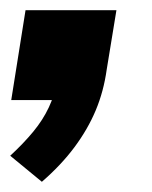

<svg xmlns="http://www.w3.org/2000/svg" viewBox="-23 -196 298 376"><path d="M59 160 -3 109Q23 85 42 62Q61 39 72.5 14.5Q84 -10 88 -35L120 0H-1L27 -176H205L186 -60Q180 -17 164.5 20Q149 57 123 92Q97 127 59 160Z"/></svg>

Font: Nunito Sans 10pt Condensed Black
Style: Italic
Weight: 900
Width: 3
Italic angle: -9°
Designer: Vernon Adams
Foundry: Vernon Adams
Version: Version 3.101;gftools[0.9.27]